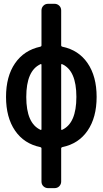

<svg xmlns="http://www.w3.org/2000/svg" viewBox="-20 -770 540 1010"><path d="M193.4 -432.6Q118.2 -398.4 118.2 -259.8Q118.2 -121.1 193.4 -86.9Q194.3 -85.9 196.3 -86.9Q198.2 -87.9 198.2 -89.8V-429.7Q198.2 -431.6 196.3 -432.6Q194.3 -433.6 193.4 -432.6ZM301.8 -429.7V-89.8Q301.8 -87.9 303.7 -86.9Q305.7 -85.9 306.6 -86.9Q381.8 -121.1 381.8 -260.3Q381.8 -399.4 306.6 -432.6Q305.7 -433.6 303.7 -432.6Q301.8 -431.6 301.8 -429.7ZM192.4 3.9Q106.4 -13.7 59.1 -83Q11.7 -152.3 11.7 -260.3Q11.7 -368.2 59.1 -437Q106.4 -505.9 192.4 -524.4Q198.2 -526.4 198.2 -530.3V-714.8Q198.2 -729.5 208 -739.7Q217.8 -750 233.4 -750H266.6Q281.2 -750 291.5 -740.2Q301.8 -730.5 301.8 -714.8V-530.3Q301.8 -526.4 307.6 -524.4Q393.6 -506.8 440.9 -437.5Q488.3 -368.2 488.3 -260.3Q488.3 -152.3 440.9 -83Q393.6 -13.7 307.6 3.9Q301.8 5.9 301.8 9.8V184.6Q301.8 199.2 292 209.5Q282.2 219.7 266.6 219.7H233.4Q218.8 219.7 208.5 210Q198.2 200.2 198.2 184.6V9.8Q198.2 5.9 192.4 3.9Z"/></svg>

Font: Rounded-L Mgen+ 1m medium
Style: Regular
Weight: 500
Designer: [Source Han Sans]
Ryoko NISHIZUKA  (kana & ideographs); Paul D. Hunt (Latin, Greek & Cyrillic); Wenlong ZHANG  (bopomofo
Version: Version 1.059.20150602